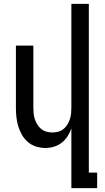

<svg xmlns="http://www.w3.org/2000/svg" viewBox="-20 -755 540 990"><path d="M348 215V-93Q341 -72 328.5 -52.5Q316 -33 298 -19Q280 -5 258 1.5Q236 8 213 8Q189 8 165.5 0.5Q142 -7 123.5 -23Q105 -39 93 -60Q81 -81 74 -104.5Q67 -128 64.5 -152Q62 -176 62 -200V-520H152V-200Q152 -185 153.5 -169.5Q155 -154 160 -139.5Q165 -125 173 -112Q181 -99 193 -89.5Q205 -80 220 -76Q235 -72 250 -72Q265 -72 280 -76Q295 -80 307 -89.5Q319 -99 327 -112Q335 -125 340 -139.5Q345 -154 346.5 -169.5Q348 -185 348 -200V-735H438V135H481V215Z"/></svg>

Font: Iosevka Term Curly Medium
Style: Regular
Weight: 500
Designer: Belleve Invis
Foundry: Belleve Invis
Version: Version 32.3.0